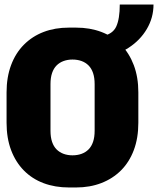

<svg xmlns="http://www.w3.org/2000/svg" viewBox="-20 -818 698 848"><path d="M285 10Q223 10 172.5 -9Q122 -28 85.5 -65Q49 -102 29 -155Q9 -208 9 -276V-410Q9 -477 29 -530.5Q49 -584 86 -621Q123 -658 173 -677Q223 -696 284 -696H316Q377 -696 427.5 -677Q478 -658 514.5 -620.5Q551 -583 571 -530Q591 -477 591 -410V-276Q591 -208 571 -155Q551 -102 514.5 -65.5Q478 -29 427.5 -9.5Q377 10 316 10ZM300 -132Q322 -132 340 -138.5Q358 -145 371 -158Q384 -171 391 -191.5Q398 -212 398 -241V-446Q398 -475 391 -495.5Q384 -516 371 -529Q358 -542 340 -548.5Q322 -555 300 -555Q279 -555 261 -548.5Q243 -542 230 -529Q217 -516 210 -495.5Q203 -475 203 -446V-241Q203 -212 210 -191.5Q217 -171 230 -158Q243 -145 261 -138.5Q279 -132 300 -132ZM431 -568V-658Q478 -667 493.5 -701Q509 -735 509 -798H658Q658 -740 628.5 -690Q599 -640 548 -607Q497 -574 431 -568Z"/></svg>

Font: Chivo Mono ExtraBold
Style: Regular
Weight: 800
Monospace: yes
Designer: Hector Gatti
Foundry: Omnibus-Type
Version: Version 1.008